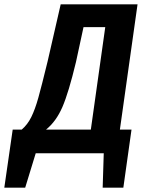

<svg xmlns="http://www.w3.org/2000/svg" viewBox="-86 -712 675 892"><path d="M471 -110H525L487 160H391L396 0H80L31 160H-66L-27 -110H15Q42 -133 59.5 -168.5Q77 -204 92 -257.5Q107 -311 135 -426L196 -692H553ZM403 -586H302L267 -424Q233 -282 204 -215Q175 -148 128 -110H336Z"/></svg>

Font: Fira Sans Condensed SemiBold
Style: Italic
Weight: 600
Width: 3
Italic angle: -8°
Designer: bBox Type GmbH & Carrois Corporate GbR & Edenspiekermann AG
Foundry: bBox Type GmbH & Carrois Corporate GbR & Edenspiekermann AG
Version: Version 4.301